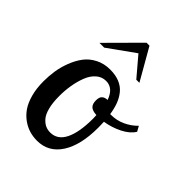

<svg xmlns="http://www.w3.org/2000/svg" viewBox="-208 -841 960 960"><g transform="rotate(45 272.0 -361.0)"><path d="M229 -504.9Q267.1 -504.9 295.7 -493.2Q324.2 -481.4 342.3 -459.2Q360.4 -437 370.6 -409.7Q380.9 -382.3 386.2 -347.2H392.1Q431.6 -347.2 467 -363.5Q502.4 -379.9 528.8 -407.2L543.9 -379.9Q525.4 -349.1 482.7 -327.4Q439.9 -305.7 391.1 -297.9Q391.1 -291.5 391.6 -277.8Q392.1 -264.2 392.1 -256.8Q392.1 -133.3 346.9 -63.7Q301.8 5.9 221.2 5.9Q193.4 5.9 167.5 -1.7Q141.6 -9.3 116.9 -26.9Q92.3 -44.4 74.2 -70.6Q56.2 -96.7 45.2 -137Q34.2 -177.2 34.2 -227.1Q34.2 -264.6 39.8 -301.3Q45.4 -337.9 59.8 -375.2Q74.2 -412.6 95.5 -440.9Q116.7 -469.2 151.4 -487.1Q186 -504.9 229 -504.9ZM238.8 -69.8Q290 -69.8 315.9 -121.8Q341.8 -173.8 341.8 -271Q341.8 -287.1 340.8 -294.9Q312 -296.4 299.6 -308.1Q287.1 -319.8 287.1 -345.2Q287.1 -367.7 297.1 -377.4Q307.1 -387.2 327.1 -388.2Q305.2 -450.2 254.9 -450.2Q225.1 -450.2 202.4 -430.2Q179.7 -410.2 167 -377Q154.3 -343.8 148.2 -306.9Q142.1 -270 142.1 -231Q142.1 -184.6 150.6 -151.4Q159.2 -118.2 173.8 -101.3Q188.5 -84.5 204.3 -77.1Q220.2 -69.8 238.8 -69.8ZM378.9 -561H356.9L271 -662.1L129.9 -561H96.2L262.2 -728H283.2Z"/></g></svg>

Font: Lobster Two
Style: Regular
Weight: 400
Designer: Pablo Impallari
Foundry: Pablo Impallari. www.impallari.com
Version: Version 1.006